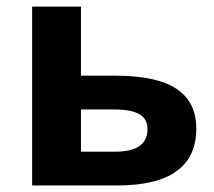

<svg xmlns="http://www.w3.org/2000/svg" viewBox="-20 -566 654 586"><path d="M227.1 -335H332Q458 -335 518.6 -294.9Q579.1 -254.9 579.1 -173.8Q579.1 0 337.9 0H78.1V-545.9H227.1ZM430.2 -171.9Q430.2 -203.6 404.8 -217.8Q379.4 -231.9 329.1 -231.9H227.1V-103H331.1Q430.2 -103 430.2 -171.9Z"/></svg>

Font: Zoram GWebM
Style: Bold
Weight: 700
Foundry: Ascender Corporation
Version: Version 1.000